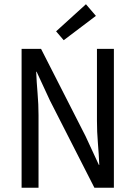

<svg xmlns="http://www.w3.org/2000/svg" viewBox="-20 -887 640 907"><path d="M82 0V-656H174L384 -244L447 -108H449Q447 -157 442.5 -210.5Q438 -264 438 -316V-656H518V0H426L216 -412L153 -548H151Q153 -498 157.5 -446Q162 -394 162 -343V0ZM281 -697 245 -739 386 -867 433 -812Z"/></svg>

Font: SauceCodePro NFM
Style: Regular
Weight: 400
Monospace: yes
Designer: Paul D. Hunt, Teo Tuominen
Foundry: Adobe
Version: Version 2.042;hotconv 1.1.0;makeotfexe 2.6.0;Nerd Fonts 3.3.